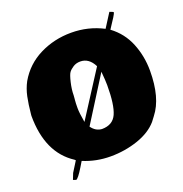

<svg xmlns="http://www.w3.org/2000/svg" viewBox="-154 -936 1110 1162"><g transform="rotate(-20 401.5 -355.0)"><path d="M17.1 -367.2 18.1 -377.9Q23.9 -439 33.7 -486.1Q43.5 -533.2 65.4 -574.2Q117.7 -664.6 211.2 -711.2Q304.7 -757.8 414.3 -757.8Q523.9 -757.8 619.1 -708.5L677.2 -799.8Q675.8 -797.9 675.8 -796.9Q677.2 -796.9 688.7 -792.5Q700.2 -788.1 700.2 -785.2Q700.2 -775.4 644.5 -693.4Q717.3 -639.6 751.2 -556.2Q785.2 -472.7 785.2 -378.9Q785.2 -204.1 712.9 -112.3L690.4 -82.5Q645 -29.8 562 -1Q477.5 27.8 385 27.8Q292.5 27.8 209.5 -6.8L189.5 26.4Q152.3 87.4 139.6 89.8L130.4 86.9Q128.4 86.9 120.6 83.5L136.2 43.9L177.7 -22.5L171.4 -28.3Q17.1 -128.4 17.1 -367.2ZM297.9 -371.1Q297.9 -370.6 297.4 -368.7V-367.2Q295.4 -346.7 295.4 -315.4Q295.4 -284.2 306.2 -222.7L493.2 -513.7Q462.4 -575.2 406.7 -575.2Q380.4 -575.2 360.6 -562.5Q340.8 -549.8 330.8 -536.1Q320.8 -522.5 310.3 -478Q299.8 -433.6 299.8 -396ZM506.3 -473.1 325.2 -185.5Q351.6 -148.4 391.6 -146Q461.4 -146 486.6 -202.1Q511.7 -258.3 511.7 -384.8Q511.7 -413.6 506.3 -473.1Z"/></g></svg>

Font: Bowlby One
Style: Regular
Weight: 400
Designer: vernon adams
Foundry: vernon adams
Version: Version 1.001